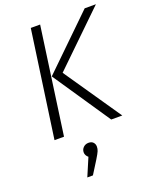

<svg xmlns="http://www.w3.org/2000/svg" viewBox="-173 -782 934 1158"><g transform="rotate(-20 294.0 -203.0)"><path d="M170 -685H230L134 0H73ZM189 -367 516 -685H588L258 -365L508 0H437ZM300 124Q300 138 294.5 151.5Q289 165 270 196L218 279H182L231 164Q223 158 218 149Q213 140 213 130Q213 111 226.5 98Q240 85 260 85Q279 85 289.5 96Q300 107 300 124Z"/></g></svg>

Font: FiraGO Light
Style: Italic
Weight: 300
Italic angle: -8°
Designer: bBox Type GmbH
Foundry: bBox Type GmbH
Version: Version 1.001